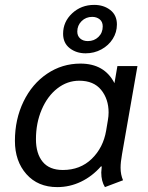

<svg xmlns="http://www.w3.org/2000/svg" viewBox="-20 -755 606 785"><path d="M41 -179Q41 -267 76 -339.5Q111 -412 172.5 -453.5Q234 -495 309 -495Q407 -495 448 -415L460 -485H542L479 -125Q473 -92 473 -69Q473 -41 483 -18L409 10Q394 -14 394 -50Q394 -56 396 -74L393 -75Q357 -34 311 -12Q265 10 214 10Q135 10 88 -43Q41 -96 41 -179ZM414 -221 421 -263Q424 -280 424 -295Q424 -350 393.5 -387.5Q363 -425 304 -425Q255 -425 214.5 -393.5Q174 -362 150.5 -307Q127 -252 127 -186Q127 -127 154.5 -93.5Q182 -60 237 -60Q308 -60 355 -105.5Q402 -151 414 -221ZM238 -617Q238 -666 275 -700.5Q312 -735 365 -735Q404 -735 431 -714Q458 -693 458 -655Q458 -623 441 -596Q424 -569 394.5 -553Q365 -537 330 -537Q292 -537 265 -558Q238 -579 238 -617ZM400 -647Q400 -666 387.5 -676Q375 -686 357 -686Q331 -686 313.5 -668.5Q296 -651 296 -626Q296 -608 308 -597.5Q320 -587 339 -587Q365 -587 382.5 -604Q400 -621 400 -647Z"/></svg>

Font: Niramit
Style: Italic
Weight: 400
Italic angle: -10°
Version: Version 1.000; ttfautohint (v1.6)